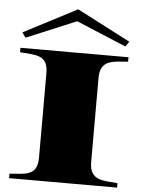

<svg xmlns="http://www.w3.org/2000/svg" viewBox="-61 -980 756 1027"><g transform="rotate(5 317.0 -466.0)"><path d="M27 -24V0H607V-24C533 -31 457 -22 457 -124V-576C457 -678 533 -669 607 -676V-700H27V-676C113 -669 177 -676 177 -576V-124C177 -24 113 -31 27 -24ZM604 -783 317 -932 30 -783 49 -756 317 -868 585 -756Z"/></g></svg>

Font: Sprat Extended Black
Style: Regular
Weight: 900
Width: 9
Designer: Ethan Nakache
Foundry: Collletttivo
Version: Version 2.000;Glyphs 3.2 (3217)